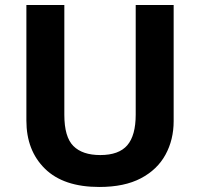

<svg xmlns="http://www.w3.org/2000/svg" viewBox="-20 -734 796 764"><path d="M671 -252Q671 -178 638.5 -118.5Q606 -59 540.5 -24.5Q475 10 375 10Q233 10 159 -62.5Q85 -135 85 -254V-714H236V-277Q236 -189 272 -153Q308 -117 379 -117Q453 -117 486.5 -156Q520 -195 520 -278V-714H671Z"/></svg>

Font: Noto Sans Medefaidrin
Style: Bold
Weight: 700
Designer: Dalton Maag Ltd
Foundry: Dalton Maag Ltd
Version: Version 1.002; ttfautohint (v1.8.4.7-5d5b)